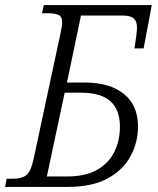

<svg xmlns="http://www.w3.org/2000/svg" viewBox="-40 -734 621 754"><path d="M-20 0 -14 -32H10Q44 -32 62.5 -45.5Q81 -59 92 -110L198 -605Q204 -632 204 -647Q204 -669 189.5 -675.5Q175 -682 149 -682H125L132 -714H556L524 -544H488L495 -591Q498 -616 498 -626Q498 -650 485.5 -661.5Q473 -673 439 -673H278L223 -410H292Q390 -410 446 -365.5Q502 -321 502 -237Q502 -176 473.5 -122Q445 -68 384 -34Q323 0 226 0ZM278 -370H214L144 -41H223Q296 -41 342 -67.5Q388 -94 409.5 -138.5Q431 -183 431 -237Q431 -302 394 -336Q357 -370 278 -370Z"/></svg>

Font: Noto Serif SemiCondensed Light
Style: Italic
Weight: 300
Width: 4
Italic angle: -12°
Designer: Monotype Design Team
Foundry: Monotype Imaging Inc.
Version: Version 2.013; ttfautohint (v1.8.4.7-5d5b)